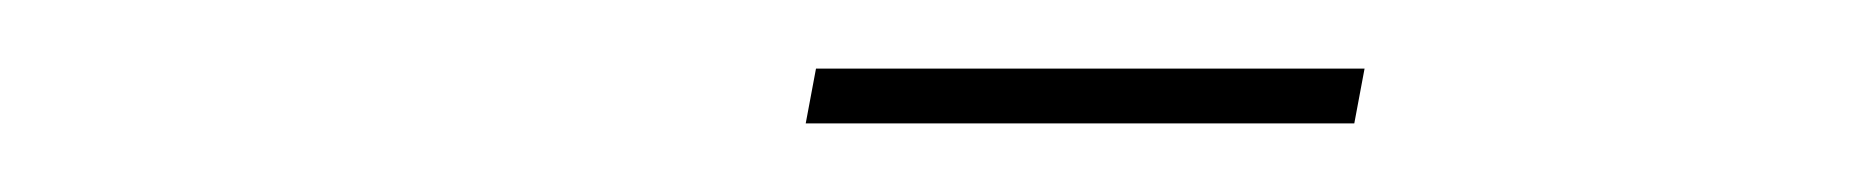

<svg xmlns="http://www.w3.org/2000/svg" viewBox="-20 -602 540 56"><path d="M215 -566 218 -582H378L375 -566Z"/></svg>

Font: Alumni Sans Pinstripe
Style: Italic
Weight: 400
Italic angle: -8°
Designer: Robert E. Leuschke
Foundry: Robert E. Leuschke
Version: Version 1.010; ttfautohint (v1.8.4.7-5d5b)